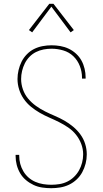

<svg xmlns="http://www.w3.org/2000/svg" viewBox="-20 -981 540 1009"><path d="M249 8Q225 8 201.5 4.5Q178 1 156.5 -9Q135 -19 116.5 -34.5Q98 -50 86 -70.5Q74 -91 68 -114Q62 -137 62 -161Q62 -163 62 -164Q62 -165 62 -167H81Q81 -165 81 -164Q81 -163 81 -162Q81 -140 86.5 -119.5Q92 -99 103 -80.5Q114 -62 130 -48Q146 -34 165.5 -25.5Q185 -17 206.5 -13.5Q228 -10 249 -10Q271 -10 292.5 -13.5Q314 -17 333.5 -26.5Q353 -36 369 -51.5Q385 -67 395.5 -86Q406 -105 411.5 -126.5Q417 -148 417 -170Q417 -198 407 -224.5Q397 -251 379.5 -273Q362 -295 338.5 -311Q315 -327 290 -339.5Q265 -352 239.5 -363Q214 -374 189.5 -388Q165 -402 143 -420Q121 -438 105 -461Q89 -484 80.5 -511Q72 -538 72 -566Q72 -589 77.5 -612.5Q83 -636 93.5 -657Q104 -678 121 -695.5Q138 -713 159 -723.5Q180 -734 203.5 -738.5Q227 -743 251 -743Q274 -743 297 -739Q320 -735 341 -725Q362 -715 379.5 -699Q397 -683 408 -663Q419 -643 424.5 -620Q430 -597 430 -574Q430 -572 430 -571Q430 -570 430 -568H411Q411 -570 411 -571Q411 -572 411 -573Q411 -604 399.5 -634Q388 -664 365.5 -685.5Q343 -707 312.5 -716Q282 -725 251 -725Q230 -725 209 -721Q188 -717 169 -707.5Q150 -698 135 -682.5Q120 -667 110.5 -648Q101 -629 96 -608Q91 -587 91 -566Q91 -538 100.5 -511Q110 -484 128 -462.5Q146 -441 169 -424.5Q192 -408 217 -395.5Q242 -383 268 -372Q294 -361 318.5 -347Q343 -333 364.5 -315Q386 -297 402.5 -274.5Q419 -252 427.5 -225Q436 -198 436 -170Q436 -145 430 -121.5Q424 -98 412.5 -76.5Q401 -55 383 -38Q365 -21 343 -10.5Q321 0 297 4Q273 8 249 8ZM149 -811 132 -823 239 -961H261L368 -823L351 -811L250 -946Z"/></svg>

Font: Iosevka SS04 Thin
Style: Regular
Weight: 100
Monospace: yes
Designer: Belleve Invis
Foundry: Belleve Invis
Version: Version 19.0.0; ttfautohint (v1.8.4)